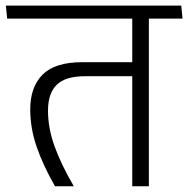

<svg xmlns="http://www.w3.org/2000/svg" viewBox="-42 -650 656 670"><path d="M477.5 -600.5H419.5V0H477.5ZM362.5 -585H595L590.5 -630.5H357.5ZM-17 -585H545.5L541 -630.5H-21.5ZM150 0H215.5Q170.5 -77.5 148 -140.5Q125.5 -203.5 125.5 -264Q125.5 -324 155.8 -354Q186 -384 255 -384H443.5V-433H245Q150 -433 106.8 -389.8Q63.5 -346.5 63.5 -268.5Q63.5 -203 85.8 -138Q108 -73 150 0Z"/></svg>

Font: Anek Devanagari Light
Style: Regular
Weight: 300
Designer: Kailash Malviya (Devanagari) & Yesha Goshar (Latin)
Foundry: Ek Type
Version: Version 1.003